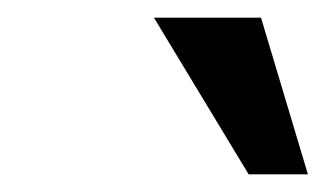

<svg xmlns="http://www.w3.org/2000/svg" viewBox="-20 -797 368 217"><path d="M328 -600 275 -777H154L261 -600Z"/></svg>

Font: Perun SemiBold Italic
Style: Regular
Weight: 400
Italic angle: -12°
Foundry: Copyright (c) Stefan Peev, Context Ltd, 2016
Version: Version 1.026